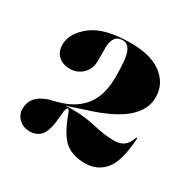

<svg xmlns="http://www.w3.org/2000/svg" viewBox="-93 -802 536 539"><g transform="rotate(30 175.0 -532.5)"><path d="M15.5 -399.5Q15.5 -449.5 85.5 -463L103.5 -468.5Q149 -483 173.2 -516.5Q197.5 -550 197.5 -607.5Q197.5 -667 189 -686.8Q180.5 -706.5 163.5 -706.5Q131.5 -706.5 131.5 -662.5V-620.5Q131.5 -594.5 114.5 -578.5Q97.5 -562.5 74.5 -562.5Q51 -562.5 36.8 -575.5Q22.5 -588.5 22.5 -611.5Q22.5 -648.5 62.5 -679.8Q102.5 -711 187 -711Q253 -711 288.2 -684Q323.5 -657 323.5 -612.5Q323.5 -573.5 287.2 -541.5Q251 -509.5 166 -483.5L115 -466.5Q127 -467.5 141 -467.5Q178 -467.5 215.2 -458.8Q252.5 -450 281.5 -450Q302.5 -450 313.8 -458.8Q325 -467.5 332.5 -487.5Q333.5 -490 334.5 -489Q336 -489 336 -487Q331 -410 306.5 -382Q282 -354 243.5 -354Q205.5 -354 181.2 -372Q157 -390 135.5 -446.5Q132 -457 130 -460.2Q128 -463.5 125.5 -463.5Q123.5 -463.5 121.2 -457.8Q119 -452 118 -436Q114.5 -386.5 101 -370.2Q87.5 -354 64.5 -354Q43 -354 29.2 -367.2Q15.5 -380.5 15.5 -399.5Z"/></g></svg>

Font: Fraunces 144pt S000 Black
Style: Regular
Weight: 900
Version: Version 1.000; ttfautohint (v1.8.3)